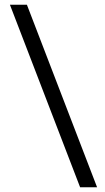

<svg xmlns="http://www.w3.org/2000/svg" viewBox="-20 -731 442 812"><path d="M318.8 61 22 -710.9H93.8L390.6 61Z"/></svg>

Font: Vazirmatn RD FD Light
Style: Regular
Weight: 300
Designer: Saber Rastikerdar
Foundry: Saber Rastikerdar
Version: Version 33.003